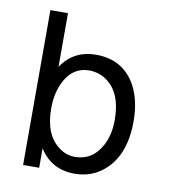

<svg xmlns="http://www.w3.org/2000/svg" viewBox="-64 -584 558 624"><g transform="rotate(10 214.5 -271.5)"><path d="M53 -527H111V-350Q151 -410 225 -410Q314 -410 356 -335Q382 -286 382 -218Q382 -105 318 -51Q278 -17 222 -17Q146 -17 106 -80V-16H53ZM214 -356Q155 -356 128 -297Q111 -261 111 -213Q111 -127 160 -90Q184 -71 214 -71Q272 -71 302 -127Q321 -163 321 -211Q321 -301 270 -337Q248 -354 214 -356Z"/></g></svg>

Font: Ekushey Sumon
Style: Regular
Weight: 400
Designer: Al Mamun Sumon
Foundry: Al Mamun Sumon
Version: Version 1.0